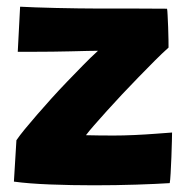

<svg xmlns="http://www.w3.org/2000/svg" viewBox="-20 -548 577 573"><path d="M486.5 -1.5Q448 1 387 3Q326 5 260 5Q193.5 5 129.2 2.5Q65 0 21.5 -6L29 -129.5Q38.5 -143.5 54.5 -163Q70.5 -182.5 90.5 -205.5Q110.5 -228.5 133.2 -253.8Q156 -279 180.2 -304.2Q204.5 -329.5 227.8 -353.2Q251 -377 272.5 -396.5Q262.5 -396.5 240.5 -396Q218.5 -395.5 191 -394.8Q163.5 -394 136.5 -393.8Q109.5 -393.5 89.5 -393.5Q80 -393.5 70.8 -393.5Q61.5 -393.5 53.5 -393.5Q45.5 -393.5 40 -393.5Q34.5 -393.5 33 -393.5L40 -528Q57.5 -527 86 -526Q114.5 -525 147.8 -524.2Q181 -523.5 213.8 -523Q246.5 -522.5 272.5 -522.5Q325.5 -522.5 382.2 -522.5Q439 -522.5 478.5 -522Q479.5 -518.5 480.2 -502.8Q481 -487 481.8 -467.2Q482.5 -447.5 482.8 -430.2Q483 -413 483 -406Q464.5 -389.5 441.5 -366.5Q418.5 -343.5 393.8 -318Q369 -292.5 344.5 -266.5Q320 -240.5 298.8 -216.8Q277.5 -193 261.2 -174.5Q245 -156 236.5 -144.5Q247.5 -144 274 -143.8Q300.5 -143.5 318.5 -143.5Q347.5 -143.5 380.8 -145Q414 -146.5 443.8 -148.8Q473.5 -151 493.5 -152.5Q493.5 -147.5 493 -126.5Q492.5 -105.5 491.5 -79Q490.5 -52.5 489.2 -30.5Q488 -8.5 486.5 -1.5Z"/></svg>

Font: Grandstander Thin ExtraBold
Style: Regular
Weight: 800
Version: Version 1.200